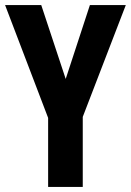

<svg xmlns="http://www.w3.org/2000/svg" viewBox="-20 -734 514 754"><path d="M238 -424 142 -714H0L169 -271V0H305V-275L474 -714H333Z"/></svg>

Font: Noto Sans Ethiopic ExtraCondensed
Style: Bold
Weight: 700
Width: 2
Designer: Monotype Design Team
Foundry: Monotype Imaging Inc.
Version: Version 2.102